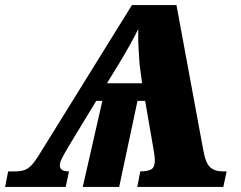

<svg xmlns="http://www.w3.org/2000/svg" viewBox="-58 -734 946 754"><path d="M-38 0 -26 -61H-1Q21 -61 36 -65.5Q51 -70 65 -84.5Q79 -99 98 -130L460 -714H635L740 -146Q749 -94 767 -77.5Q785 -61 816 -61H832L819 0H481L493 -61Q522 -61 536 -69Q550 -77 550 -104Q550 -112 549 -121.5Q548 -131 546 -141L512 -338H482L410 0H267L344 -338H320L212 -160Q196 -133 186.5 -115Q177 -97 177 -84Q177 -74 185 -67.5Q193 -61 213 -61L200 0ZM362 -407H500L490 -483Q488 -509 486 -546.5Q484 -584 485 -620Q472 -593 451.5 -556.5Q431 -520 416 -495Z"/></svg>

Font: Noto Serif Black
Style: Italic
Weight: 900
Italic angle: -12°
Designer: Monotype Design Team
Foundry: Monotype Imaging Inc.
Version: Version 2.013